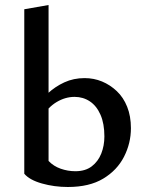

<svg xmlns="http://www.w3.org/2000/svg" viewBox="-20 -739 581 767"><path d="M251 8Q197 8 147.5 -6Q98 -20 77 -45L174 -96Q194 -75 222.5 -65Q251 -55 281 -55Q321 -55 346.5 -74.5Q372 -94 384.5 -125.5Q397 -157 397 -194Q397 -245 381.5 -280.5Q366 -316 339 -334Q312 -352 278 -352Q241 -352 206.5 -331.5Q172 -311 149 -272L117 -303Q140 -337 170 -365Q200 -393 237 -410Q274 -427 318 -427Q355 -427 387.5 -413.5Q420 -400 446.5 -375Q473 -350 488 -312.5Q503 -275 503 -227Q503 -167 475.5 -113Q448 -59 392.5 -25.5Q337 8 251 8ZM77 -45V-702L174 -719V-96Z"/></svg>

Font: Ysabeau SemiBold
Style: Regular
Weight: 600
Designer: Christian Thalmann (Catharsis Fonts)
Version: Version 2.000;gftools[0.9.27.dev2+g8671c4b]